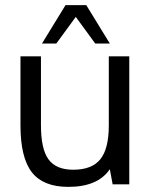

<svg xmlns="http://www.w3.org/2000/svg" viewBox="-20 -720 615 750"><path d="M409 -59Q362 10 247 10Q149 10 104.5 -47Q60 -104 60 -230V-500H140V-230Q140 -138 169.5 -97.5Q199 -57 266 -57Q339 -57 372 -98Q405 -139 405 -230V-500H485V0H420ZM317 -700 409 -550H352L276 -654L200 -550H144L236 -700Z"/></svg>

Font: Fivo Sans
Style: Regular
Weight: 400
Designer: Alexander Slobzheninov
Foundry: Alexander Slobzheninov
Version: 1.0